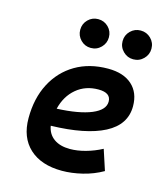

<svg xmlns="http://www.w3.org/2000/svg" viewBox="-112 -834 811 932"><g transform="rotate(15 293.0 -368.5)"><path d="M295.9 -102.5Q332.5 -102.5 374.3 -114Q416 -125.5 454.6 -146L488.3 -43Q441.4 -16.1 387.9 -3.2Q334.5 9.8 285.6 9.8Q181.2 9.8 122.3 -44.4Q63.5 -98.6 63.5 -195.8Q63.5 -295.4 102.5 -370.1Q141.6 -444.8 211.7 -486.1Q281.7 -527.3 375.5 -527.3Q452.6 -527.3 495.6 -488.8Q538.6 -450.2 538.6 -381.8Q538.6 -289.1 445.3 -240.5Q352.1 -191.9 177.2 -187.5Q184.1 -147 214.8 -124.8Q245.6 -102.5 295.9 -102.5ZM183.6 -274.9Q294.9 -279.8 356.7 -305.4Q418.5 -331.1 418.5 -373Q418.5 -417.5 356 -417.5Q291 -417.5 245.4 -379.2Q199.7 -340.8 183.6 -274.9ZM480 -602.5Q450.2 -602.5 429 -623.8Q407.7 -645 407.7 -674.8Q407.7 -705.1 429 -726.1Q450.2 -747.1 480 -747.1Q510.3 -747.1 531.5 -726.1Q552.7 -705.1 552.7 -674.8Q552.7 -645 531.5 -623.8Q510.3 -602.5 480 -602.5ZM266.6 -602.5Q236.8 -602.5 215.8 -623.8Q194.8 -645 194.8 -674.8Q194.8 -705.1 215.8 -726.1Q236.8 -747.1 266.6 -747.1Q296.9 -747.1 317.9 -726.1Q338.9 -705.1 338.9 -674.8Q338.9 -645 317.9 -623.8Q296.9 -602.5 266.6 -602.5Z"/></g></svg>

Font: Cascadia Mono NF SemiBold
Style: Italic
Weight: 600
Italic angle: -10°
Monospace: yes
Designer: Aaron Bell
Foundry: Saja Typeworks
Version: Version 2404.023; ttfautohint (v1.8.4)